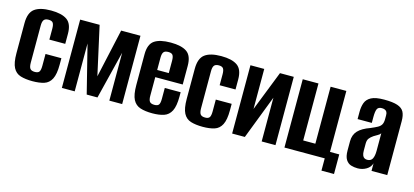

<svg xmlns="http://www.w3.org/2000/svg" viewBox="-54 -880 2896 1344"><g transform="rotate(15 1394.0 -208.0)"><path d="M187 8Q136 8 100.5 -3Q65 -14 47 -48.5Q29 -83 29 -152V-370Q29 -446 68 -475Q107 -504 186 -504Q264 -504 303 -476.5Q342 -449 342 -377V-304H227V-383Q227 -412 218.5 -424.5Q210 -437 186 -437Q162 -437 152.5 -424.5Q143 -412 143 -383V-115Q143 -84 152.5 -71.5Q162 -59 187 -59Q210 -59 218.5 -71Q227 -83 227 -115V-200H342V-152Q342 -84 324 -49Q306 -14 271.5 -3Q237 8 187 8Z M399 0V-495H540L618 -143L696 -495H836V0H743V-347L657 0H579L492 -347V0Z M1056 8Q1004 8 968.5 -3.5Q933 -15 915 -49.5Q897 -84 897 -154V-377Q897 -450 936 -477Q975 -504 1054 -504Q1132 -504 1171 -477Q1210 -450 1210 -377V-242H1011V-107Q1011 -77 1020.5 -65Q1030 -53 1055 -53Q1078 -53 1086.5 -64.5Q1095 -76 1095 -107V-186H1210V-155Q1210 -85 1192 -50Q1174 -15 1139.5 -3.5Q1105 8 1056 8ZM1011 -294H1095V-383Q1095 -412 1086.5 -424Q1078 -436 1054 -436Q1030 -436 1020.5 -424Q1011 -412 1011 -383Z M1421 8Q1370 8 1334.5 -3Q1299 -14 1281 -48.5Q1263 -83 1263 -152V-370Q1263 -446 1302 -475Q1341 -504 1420 -504Q1498 -504 1537 -476.5Q1576 -449 1576 -377V-304H1461V-383Q1461 -412 1452.5 -424.5Q1444 -437 1420 -437Q1396 -437 1386.5 -424.5Q1377 -412 1377 -383V-115Q1377 -84 1386.5 -71.5Q1396 -59 1421 -59Q1444 -59 1452.5 -71Q1461 -83 1461 -115V-200H1576V-152Q1576 -84 1558 -49Q1540 -14 1505.5 -3Q1471 8 1421 8Z M1633 0V-495H1733V-205L1847 -495H1947V0H1847V-317Q1816 -237 1786 -158.5Q1756 -80 1725 0Z M2304 89V0H2012V-495H2126V-82H2214V-495H2328V-53H2395V89Z M2544 8Q2518 8 2495.5 1Q2473 -6 2458.5 -28.5Q2444 -51 2444 -95V-161Q2444 -208 2471.5 -237.5Q2499 -267 2558 -288Q2589 -301 2607 -311Q2625 -321 2633 -335.5Q2641 -350 2641 -375V-402Q2641 -418 2636 -426.5Q2631 -435 2621.5 -439Q2612 -443 2600 -443Q2574 -443 2566 -425.5Q2558 -408 2558 -367V-325H2455V-378Q2455 -415 2465.5 -443.5Q2476 -472 2507 -488.5Q2538 -505 2600 -505Q2663 -505 2697 -493.5Q2731 -482 2744 -457.5Q2757 -433 2757 -391V0H2643V-55Q2635 -26 2606.5 -9Q2578 8 2544 8ZM2593 -67Q2620 -67 2630.5 -87.5Q2641 -108 2641 -145V-272Q2635 -262 2621 -254.5Q2607 -247 2593 -238Q2574 -225 2564 -211.5Q2554 -198 2554 -174V-123Q2554 -102 2559 -89.5Q2564 -77 2573 -72Q2582 -67 2593 -67Z"/></g></svg>

Font: Alumni Sans
Style: Bold
Weight: 700
Designer: Robert E. Leuschke
Foundry: Robert E. Leuschke
Version: Version 1.018